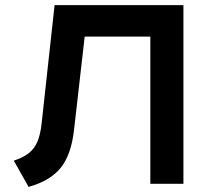

<svg xmlns="http://www.w3.org/2000/svg" viewBox="-20 -720 821 752"><path d="M568.8 0V-576.6H221.6L241.2 -700H698.4V0ZM92 12 34 -90.8Q70.1 -102.5 92.5 -120Q114.8 -137.4 126.5 -165.1Q138.2 -192.8 142.8 -234.6L193.8 -700H325.8L270 -211.6Q259.2 -114.7 218.1 -63.2Q177 -11.8 92 12Z"/></svg>

Font: Overpass
Style: Regular
Weight: 400
Designer: Delve Withrington, Dave Bailey, Thomas Jockin
Foundry: Delve Fonts LLC
Version: Version 4.000